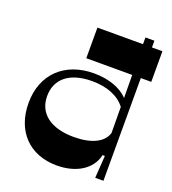

<svg xmlns="http://www.w3.org/2000/svg" viewBox="-137 -854 867 966"><g transform="rotate(20 296.0 -371.0)"><path d="M276 8C380 8 458 -40 476 -120H488L480 0H524V-550H580V-714H524V-750H476V-714H232V-550H478L479 -427C442 -467 376 -492 296 -492C138 -492 36 -393 36 -240C36 -89 130 8 276 8ZM112 -304C112 -397 181 -452 300 -452C381 -452 444 -426 479 -379L480 -240C465 -187 402 -156 308 -156C184 -156 112 -211 112 -304Z"/></g></svg>

Font: Ribes
Style: Bold
Weight: 900
Designer: Luigi Gorlero
Foundry: Collletttivo
Version: Version 2.100;Glyphs 3.1.2 (3151)